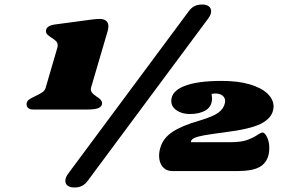

<svg xmlns="http://www.w3.org/2000/svg" viewBox="-20 -759 1268 852"><path d="M422 -675Q440 -675 450.5 -667Q461 -659 461 -642Q461 -633 458 -622L384 -370Q381 -358 387.5 -349Q394 -340 408 -331Q433 -316 433 -301Q433 -287 418 -280Q403 -273 368 -273H128Q112 -273 105 -279.5Q98 -286 98 -296Q98 -309 108 -316.5Q118 -324 138 -333Q157 -342 168.5 -350Q180 -358 183 -371L235 -549Q236 -552 236 -558Q236 -569 228.5 -576.5Q221 -584 208 -592Q196 -600 190 -606Q184 -612 184 -621Q184 -644 221 -650L385 -672Q410 -675 422 -675ZM877 -739Q896 -739 906.5 -731Q917 -723 917 -709Q917 -694 904 -677L371 41Q359 58 344.5 65.5Q330 73 310 73Q291 73 280.5 65Q270 57 270 43Q270 28 283 11L816 -707Q828 -724 842.5 -731.5Q857 -739 877 -739ZM1194 -286Q1194 -280 1192 -270Q1183 -232 1136 -209Q1089 -186 978 -172Q916 -164 885.5 -158.5Q855 -153 841 -146Q827 -139 827 -128H1001Q1049 -128 1076 -137.5Q1103 -147 1125 -162Q1139 -171 1145 -171Q1155 -171 1165 -150.5Q1175 -130 1175 -102Q1175 -88 1172 -73Q1163 -35 1131 -17.5Q1099 0 1037 0H744Q718 0 702 -18.5Q686 -37 686 -68Q686 -86 692 -105Q704 -146 745 -173.5Q786 -201 866 -224Q926 -242 949.5 -259.5Q973 -277 978 -302Q982 -321 970 -332.5Q958 -344 937 -344Q925 -344 919 -342Q921 -328 921 -323Q921 -287 893.5 -270Q866 -253 823 -253Q787 -253 763.5 -269.5Q740 -286 740 -311Q740 -354 797.5 -377Q855 -400 964 -400Q1037 -400 1089 -384.5Q1141 -369 1167.5 -343Q1194 -317 1194 -286Z"/></svg>

Font: Shrikhand
Style: Regular
Weight: 400
Italic angle: -14°
Designer: Jonny Pinhorn
Foundry: Jonny Pinhorn
Version: Version 1.001;PS 1.001;hotconv 1.0.88;makeotf.lib2.5.647800